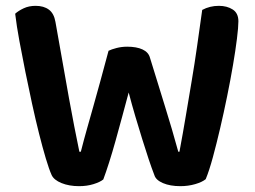

<svg xmlns="http://www.w3.org/2000/svg" viewBox="-20 -632 874 658"><path d="M352 -458Q362 -463 379.5 -467.5Q397 -472 416 -472Q448 -472 468.5 -462.5Q489 -453 494 -434Q509 -386 521.5 -345Q534 -304 546 -265.5Q558 -227 569 -189.5Q580 -152 591 -112H595Q607 -176 617 -236Q627 -296 637 -355Q647 -414 655.5 -474Q664 -534 673 -598Q699 -612 730 -612Q758 -612 777.5 -599.5Q797 -587 797 -559Q797 -539 792 -499Q787 -459 778.5 -409Q770 -359 758.5 -302.5Q747 -246 734.5 -192.5Q722 -139 709.5 -93Q697 -47 685 -18Q673 -8 649 -1Q625 6 598 6Q563 6 538.5 -4.5Q514 -15 509 -32Q500 -55 489.5 -86.5Q479 -118 467.5 -155Q456 -192 444 -232.5Q432 -273 421 -315Q410 -274 398.5 -231.5Q387 -189 376 -149.5Q365 -110 354 -75.5Q343 -41 334 -17Q323 -8 300.5 -1Q278 6 251 6Q217 6 191 -4.5Q165 -15 157 -32Q148 -52 137 -89Q126 -126 114 -173.5Q102 -221 90 -276Q78 -331 67 -385.5Q56 -440 46.5 -491.5Q37 -543 32 -585Q43 -595 61 -603.5Q79 -612 102 -612Q130 -612 147.5 -599Q165 -586 170 -557Q185 -474 196 -410.5Q207 -347 216.5 -295Q226 -243 234.5 -199Q243 -155 252 -112H257Q268 -155 278.5 -192Q289 -229 300 -268Q311 -307 323.5 -352.5Q336 -398 352 -458Z"/></svg>

Font: Baloo Da 2 SemiBold
Style: Regular
Weight: 600
Designer: Noopur Datye, Sulekha Rajkumar and Ek Type
Foundry: Ek Type
Version: Version 1.640;hotconv 1.0.111;makeotfexe 2.5.65597; ttfautoh